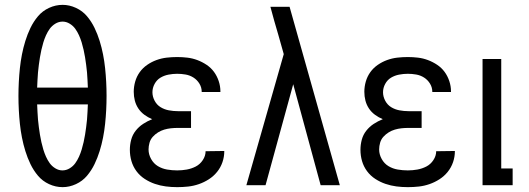

<svg xmlns="http://www.w3.org/2000/svg" viewBox="-20 -763 2178 791"><path d="M238 8Q209 8 182 -4.5Q155 -17 136.5 -39Q118 -61 105.5 -87Q93 -113 84.5 -140.5Q76 -168 70.5 -196Q65 -224 62 -252.5Q59 -281 57.5 -310Q56 -339 56 -368Q56 -396 57.5 -425Q59 -454 62 -482.5Q65 -511 70.5 -539Q76 -567 84.5 -594.5Q93 -622 105.5 -648Q118 -674 136.5 -696Q155 -718 182 -730.5Q209 -743 238 -743Q266 -743 293 -730.5Q320 -718 338.5 -696Q357 -674 369.5 -648Q382 -622 390.5 -594.5Q399 -567 404.5 -539Q410 -511 413 -482.5Q416 -454 417.5 -425Q419 -396 419 -368Q419 -339 417.5 -310Q416 -281 413 -252.5Q410 -224 404.5 -196Q399 -168 390.5 -140.5Q382 -113 369.5 -87Q357 -61 338.5 -39Q320 -17 293 -4.5Q266 8 238 8ZM133 -402H342Q341 -418 340.5 -433.5Q340 -449 338.5 -464.5Q337 -480 335 -495.5Q333 -511 330.5 -526.5Q328 -542 324.5 -557.5Q321 -573 316.5 -588Q312 -603 305.5 -617.5Q299 -632 290 -644.5Q281 -657 267 -665.5Q253 -674 238 -674Q222 -674 208 -665.5Q194 -657 185 -644.5Q176 -632 169.5 -617.5Q163 -603 158.5 -588Q154 -573 150.5 -557.5Q147 -542 144.5 -526.5Q142 -511 140 -495.5Q138 -480 136.5 -464.5Q135 -449 134.5 -433.5Q134 -418 133 -402ZM237 -61Q253 -61 267 -69.5Q281 -78 290 -90.5Q299 -103 305.5 -117.5Q312 -132 316.5 -147Q321 -162 324.5 -177.5Q328 -193 330.5 -208.5Q333 -224 335 -239.5Q337 -255 338.5 -270.5Q340 -286 340.5 -301.5Q341 -317 342 -333H133Q134 -317 134.5 -301.5Q135 -286 136.5 -270.5Q138 -255 140 -239.5Q142 -224 144.5 -208.5Q147 -193 150.5 -177.5Q154 -162 158.5 -147Q163 -132 169.5 -117.5Q176 -103 185 -90.5Q194 -78 208 -69.5Q222 -61 237 -61Z M710 8Q686 8 663 5Q640 2 618 -5.5Q596 -13 576 -26Q556 -39 542 -58Q528 -77 521.5 -99.5Q515 -122 515 -146Q515 -167 520.5 -187.5Q526 -208 539 -224.5Q552 -241 569.5 -252.5Q587 -264 607 -272Q590 -279 575 -290Q560 -301 550 -316Q540 -331 535.5 -348.5Q531 -366 531 -385Q531 -406 537 -427Q543 -448 555.5 -465.5Q568 -483 586 -495.5Q604 -508 624.5 -515.5Q645 -523 666.5 -525.5Q688 -528 710 -528Q731 -528 752 -525.5Q773 -523 793 -515.5Q813 -508 831 -496Q849 -484 861.5 -467Q874 -450 881 -429Q888 -408 888 -387V-384H811V-385Q811 -403 801.5 -418.5Q792 -434 777 -443.5Q762 -453 744.5 -456Q727 -459 710 -459Q692 -459 674 -455.5Q656 -452 641 -443Q626 -434 617 -417.5Q608 -401 608 -383Q608 -365 617 -348Q626 -331 641.5 -321.5Q657 -312 675.5 -308.5Q694 -305 713 -305H767V-236H713Q698 -236 684 -234.5Q670 -233 656.5 -229Q643 -225 631 -217.5Q619 -210 609.5 -199.5Q600 -189 596 -175Q592 -161 592 -147Q592 -127 602.5 -108Q613 -89 630.5 -78.5Q648 -68 668.5 -64.5Q689 -61 710 -61Q730 -61 749.5 -64.5Q769 -68 786.5 -77Q804 -86 815.5 -103.5Q827 -121 827 -140L904 -141V-140Q904 -117 896.5 -95Q889 -73 874.5 -55Q860 -37 840.5 -24.5Q821 -12 799.5 -4.5Q778 3 755.5 5.5Q733 8 710 8Z M995 0 1149 -540 1127 -618Q1118 -647 1110 -676.5Q1102 -706 1094 -735H1173L1380 0H1301L1188 -416L1074 0Z M1660 8Q1636 8 1613 5Q1590 2 1568 -5.5Q1546 -13 1526 -26Q1506 -39 1492 -58Q1478 -77 1471.5 -99.5Q1465 -122 1465 -146Q1465 -167 1470.5 -187.5Q1476 -208 1489 -224.5Q1502 -241 1519.5 -252.5Q1537 -264 1557 -272Q1540 -279 1525 -290Q1510 -301 1500 -316Q1490 -331 1485.5 -348.5Q1481 -366 1481 -385Q1481 -406 1487 -427Q1493 -448 1505.5 -465.5Q1518 -483 1536 -495.5Q1554 -508 1574.5 -515.5Q1595 -523 1616.5 -525.5Q1638 -528 1660 -528Q1681 -528 1702 -525.5Q1723 -523 1743 -515.5Q1763 -508 1781 -496Q1799 -484 1811.5 -467Q1824 -450 1831 -429Q1838 -408 1838 -387V-384H1761V-385Q1761 -403 1751.5 -418.5Q1742 -434 1727 -443.5Q1712 -453 1694.5 -456Q1677 -459 1660 -459Q1642 -459 1624 -455.5Q1606 -452 1591 -443Q1576 -434 1567 -417.5Q1558 -401 1558 -383Q1558 -365 1567 -348Q1576 -331 1591.5 -321.5Q1607 -312 1625.5 -308.5Q1644 -305 1663 -305H1717V-236H1663Q1648 -236 1634 -234.5Q1620 -233 1606.5 -229Q1593 -225 1581 -217.5Q1569 -210 1559.5 -199.5Q1550 -189 1546 -175Q1542 -161 1542 -147Q1542 -127 1552.5 -108Q1563 -89 1580.5 -78.5Q1598 -68 1618.5 -64.5Q1639 -61 1660 -61Q1680 -61 1699.5 -64.5Q1719 -68 1736.5 -77Q1754 -86 1765.5 -103.5Q1777 -121 1777 -140L1854 -141V-140Q1854 -117 1846.5 -95Q1839 -73 1824.5 -55Q1810 -37 1790.5 -24.5Q1771 -12 1749.5 -4.5Q1728 3 1705.5 5.5Q1683 8 1660 8Z M1968 0V-520H2045V-69H2092V0Z"/></svg>

Font: Iosevka QP
Style: Regular
Weight: 400
Designer: Belleve Invis
Foundry: Belleve Invis
Version: Version 20.0.0; ttfautohint (v1.8.4)